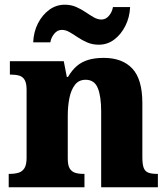

<svg xmlns="http://www.w3.org/2000/svg" viewBox="-20 -796 716 816"><path d="M17 0V-57H20Q43 -57 59 -62Q75 -67 84 -81.5Q93 -96 93 -125V-415Q93 -442 85 -456Q77 -470 62 -474.5Q47 -479 25 -479H22V-536H251L264 -469H269Q286 -498 306.5 -515.5Q327 -533 355 -541.5Q383 -550 421 -550Q500 -550 542.5 -504.5Q585 -459 585 -358V-128Q585 -97 591 -82Q597 -67 611 -62Q625 -57 647 -57H651V0H410V-322Q410 -387 395.5 -422Q381 -457 344 -457Q315 -457 298.5 -435.5Q282 -414 275 -379.5Q268 -345 268 -305V-122Q268 -94 276 -80.5Q284 -67 298.5 -62Q313 -57 335 -57H339V0ZM400 -606Q373 -606 351 -615.5Q329 -625 310.5 -637.5Q292 -650 275.5 -659.5Q259 -669 243 -669Q224 -669 210.5 -652.5Q197 -636 194 -616H121Q123 -661 141.5 -697Q160 -733 189.5 -754.5Q219 -776 255 -776Q282 -776 303.5 -766.5Q325 -757 343.5 -744.5Q362 -732 378.5 -722.5Q395 -713 411 -713Q430 -713 443.5 -729.5Q457 -746 460 -766H533Q531 -722 512.5 -685.5Q494 -649 465 -627.5Q436 -606 400 -606Z"/></svg>

Font: Noto Serif Gujarati ExtraBold
Style: Regular
Weight: 800
Version: Version 2.102